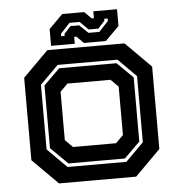

<svg xmlns="http://www.w3.org/2000/svg" viewBox="-50 -728 728 775"><g transform="rotate(-5 314.0 -340.0)"><path d="M158 0 55 -103V-437L158 -540H470.5L573.5 -437V-103L470.5 0ZM198 -63H436.5L509.5 -136V-404L436.5 -477H194L120 -403V-141ZM203 -77 134 -145V-399L199 -463H431.5L495.5 -400V-140L431.5 -77ZM227 -141.5H401.5L432 -172V-368L401.5 -398.5H227L196.5 -368V-172ZM174.5 -556V-624L230.5 -680H319.5L347.5 -652H356.5V-680H452.5V-612L396.5 -556H307.5L279.5 -584H270.5V-556ZM218.5 -591H232.5V-599L259.5 -628.5H294.5L329.5 -595H373.5L411.5 -636V-646H397.5V-638L370.5 -608.5H331.5L297.5 -642H256.5L218.5 -601Z"/></g></svg>

Font: Tourney Thin
Style: Bold
Weight: 700
Version: Version 1.015